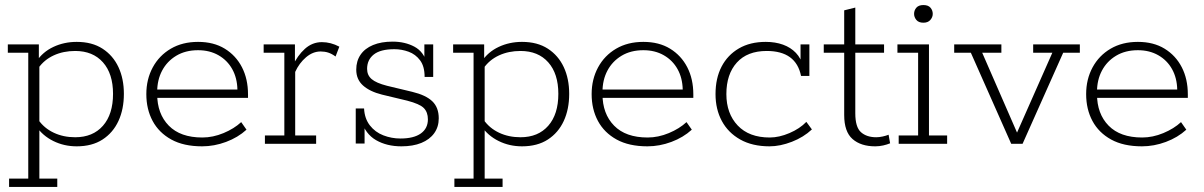

<svg xmlns="http://www.w3.org/2000/svg" viewBox="-20 -570 4772 761"><path d="M11 -394H134V-332L124 -326Q149 -364 191.5 -384Q234 -404 284 -404Q345 -404 386.5 -377Q428 -350 449.5 -304Q471 -258 471 -198Q471 -137 449.5 -90.5Q428 -44 386.5 -17Q345 10 284 10Q234 10 191.5 -11Q149 -32 124 -69L136 -62V138H207V171H16V138H92V-361H11ZM278 -26Q348 -26 388 -71.5Q428 -117 428 -198Q428 -278 388 -323Q348 -368 278 -368Q231 -368 193 -350.5Q155 -333 132 -300L136 -322V-72L132 -95Q155 -62 193 -44Q231 -26 278 -26Z M781 10Q708 10 659 -17Q610 -44 585 -90.5Q560 -137 560 -197Q560 -256 585.5 -303Q611 -350 657 -377Q703 -404 765 -404Q827 -404 871 -377Q915 -350 939 -303.5Q963 -257 963 -196V-182H591V-215H921Q920 -261 900.5 -296Q881 -331 846 -351Q811 -371 765 -371Q715 -371 678.5 -349Q642 -327 622.5 -290Q603 -253 603 -206V-197Q603 -119 649 -72Q695 -25 782 -25Q824 -25 866 -42.5Q908 -60 936 -86L957 -56Q923 -25 876 -7.5Q829 10 781 10Z M1030 0V-33H1107V-361H1025V-394H1149V-305L1139 -307Q1159 -350 1188.5 -376.5Q1218 -403 1256 -403Q1291 -403 1325 -385L1310 -346Q1295 -357 1281 -361.5Q1267 -366 1251 -366Q1220 -366 1193 -343Q1166 -320 1150 -285V-33H1233V0Z M1571 10Q1513 10 1470.5 -14.5Q1428 -39 1411 -94L1425 -101V-1H1390V-140H1423Q1425 -100 1446 -73Q1467 -46 1499.5 -33.5Q1532 -21 1567 -21Q1620 -21 1648 -41Q1676 -61 1676 -97Q1676 -125 1660 -141.5Q1644 -158 1594 -171L1494 -195Q1446 -207 1419 -231Q1392 -255 1392 -294Q1392 -328 1409 -353Q1426 -378 1458.5 -391.5Q1491 -405 1536 -405Q1585 -405 1622.5 -385Q1660 -365 1673 -317L1662 -313V-394H1697V-265H1663Q1663 -307 1645 -331Q1627 -355 1599.5 -365Q1572 -375 1543 -375Q1488 -375 1461.5 -354Q1435 -333 1435 -297Q1435 -272 1453 -256.5Q1471 -241 1514 -230L1614 -206Q1668 -193 1693.5 -168.5Q1719 -144 1719 -101Q1719 -67 1701 -42Q1683 -17 1650 -3.5Q1617 10 1571 10Z M1776 -394H1899V-332L1889 -326Q1914 -364 1956.5 -384Q1999 -404 2049 -404Q2110 -404 2151.5 -377Q2193 -350 2214.5 -304Q2236 -258 2236 -198Q2236 -137 2214.5 -90.5Q2193 -44 2151.5 -17Q2110 10 2049 10Q1999 10 1956.5 -11Q1914 -32 1889 -69L1901 -62V138H1972V171H1781V138H1857V-361H1776ZM2043 -26Q2113 -26 2153 -71.5Q2193 -117 2193 -198Q2193 -278 2153 -323Q2113 -368 2043 -368Q1996 -368 1958 -350.5Q1920 -333 1897 -300L1901 -322V-72L1897 -95Q1920 -62 1958 -44Q1996 -26 2043 -26Z M2546 10Q2473 10 2424 -17Q2375 -44 2350 -90.5Q2325 -137 2325 -197Q2325 -256 2350.5 -303Q2376 -350 2422 -377Q2468 -404 2530 -404Q2592 -404 2636 -377Q2680 -350 2704 -303.5Q2728 -257 2728 -196V-182H2356V-215H2686Q2685 -261 2665.5 -296Q2646 -331 2611 -351Q2576 -371 2530 -371Q2480 -371 2443.5 -349Q2407 -327 2387.5 -290Q2368 -253 2368 -206V-197Q2368 -119 2414 -72Q2460 -25 2547 -25Q2589 -25 2631 -42.5Q2673 -60 2701 -86L2722 -56Q2688 -25 2641 -7.5Q2594 10 2546 10Z M3030 10Q2962 10 2914 -17Q2866 -44 2841 -90.5Q2816 -137 2816 -197Q2816 -260 2840 -306Q2864 -352 2908.5 -378Q2953 -404 3015 -404Q3053 -404 3083.5 -393Q3114 -382 3134.5 -360.5Q3155 -339 3163 -307L3153 -305V-394H3188V-269H3155Q3135 -368 3019 -368Q2942 -368 2900.5 -322Q2859 -276 2859 -197Q2859 -120 2904 -72.5Q2949 -25 3031 -25Q3068 -25 3109 -42.5Q3150 -60 3176 -87L3198 -57Q3165 -26 3118.5 -8Q3072 10 3030 10Z M3449 10Q3392 10 3359 -19Q3326 -48 3326 -114V-361H3245V-394H3326V-529L3370 -540V-394H3484V-361H3370V-121Q3370 -66 3392.5 -46Q3415 -26 3453 -26Q3465 -26 3478.5 -29Q3492 -32 3502 -36L3508 -2Q3496 3 3480.5 6.5Q3465 10 3449 10Z M3542 0V-33H3619V-361H3537V-394H3662V-33H3734V0ZM3640 -480Q3621 -480 3612 -491Q3603 -502 3603 -515Q3603 -529 3612 -539.5Q3621 -550 3640 -550Q3659 -550 3668 -539.5Q3677 -529 3677 -515Q3677 -502 3667.5 -491Q3658 -480 3640 -480Z M3988 0 3828 -361H3762V-394H3949V-361H3873L4020 -24H4002L4151 -361H4075V-394H4260V-361H4194L4033 0Z M4506 10Q4433 10 4384 -17Q4335 -44 4310 -90.5Q4285 -137 4285 -197Q4285 -256 4310.5 -303Q4336 -350 4382 -377Q4428 -404 4490 -404Q4552 -404 4596 -377Q4640 -350 4664 -303.5Q4688 -257 4688 -196V-182H4316V-215H4646Q4645 -261 4625.5 -296Q4606 -331 4571 -351Q4536 -371 4490 -371Q4440 -371 4403.5 -349Q4367 -327 4347.5 -290Q4328 -253 4328 -206V-197Q4328 -119 4374 -72Q4420 -25 4507 -25Q4549 -25 4591 -42.5Q4633 -60 4661 -86L4682 -56Q4648 -25 4601 -7.5Q4554 10 4506 10Z"/></svg>

Font: Rokkitt ExtraLight
Style: Regular
Weight: 250
Version: Version 3.103